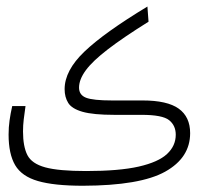

<svg xmlns="http://www.w3.org/2000/svg" viewBox="-20 -578 626 599"><path d="M238.8 1.5Q148.9 1.5 98.4 -13.2Q47.9 -27.8 27.3 -62.7Q6.8 -97.7 6.8 -158.2Q6.8 -181.2 9.8 -202.1Q12.7 -223.1 18.1 -247.1H59.6Q56.2 -223.1 54 -205.1Q51.8 -187 51.8 -168Q51.8 -121.1 65.4 -94.2Q79.1 -67.4 121.1 -55.9Q163.1 -44.4 248.5 -44.4Q351.6 -44.4 412.8 -58.3Q474.1 -72.3 501.2 -97.7Q528.3 -123 528.3 -157.7Q528.3 -186.5 507.6 -203.1Q486.8 -219.7 421.9 -219.7H336.9Q271 -219.7 237.5 -229.2Q204.1 -238.8 192.9 -256.8Q181.6 -274.9 181.6 -299.8Q181.6 -357.9 243.4 -417Q305.2 -476.1 439.9 -557.6L443.4 -510.3Q364.3 -460.9 316.7 -424.3Q269 -387.7 247.8 -358.9Q226.6 -330.1 226.6 -304.7Q226.6 -281.7 248.3 -273.2Q270 -264.6 329.6 -264.6H424.8Q502 -264.6 537.6 -239Q573.2 -213.4 573.2 -162.6Q573.2 -85.9 495.4 -42.5Q417.5 1 238.8 1.5Z"/></svg>

Font: Cascadia Code NF ExtraLight
Style: Regular
Weight: 200
Monospace: yes
Designer: Aaron Bell
Foundry: Saja Typeworks
Version: Version 2404.023; ttfautohint (v1.8.4)